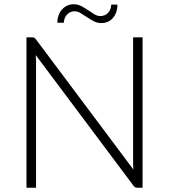

<svg xmlns="http://www.w3.org/2000/svg" viewBox="-20 -883 795 903"><path d="M650.5 -707.5V0H626.5Q620 0 615.8 -2.2Q611.5 -4.5 607.5 -10L148 -624Q149.5 -609 149.5 -595.5V0H104.5V-707.5H130Q137 -707.5 140.8 -705.8Q144.5 -704 149 -698L607.5 -85.5Q606 -100.5 606 -114V-707.5ZM452 -807.5Q464 -807.5 473.5 -812Q483 -816.5 489.5 -824Q496 -831.5 499.5 -841.2Q503 -851 503 -861.5H532.5Q532.5 -844 527.5 -828.2Q522.5 -812.5 512.8 -800.5Q503 -788.5 489 -781.5Q475 -774.5 456.5 -774.5Q437.5 -774.5 421 -783.2Q404.5 -792 389.2 -802.2Q374 -812.5 359.5 -821.2Q345 -830 331 -830Q319.5 -830 310.2 -825.5Q301 -821 294.2 -813.5Q287.5 -806 284 -796.2Q280.5 -786.5 280 -776H249.5Q249.5 -793 254.8 -808.8Q260 -824.5 270 -836.5Q280 -848.5 294.2 -855.8Q308.5 -863 326.5 -863Q346 -863 362.5 -854.2Q379 -845.5 394.2 -835.2Q409.5 -825 423.5 -816.2Q437.5 -807.5 452 -807.5Z"/></svg>

Font: LatoLatin Light
Style: Regular
Weight: 300
Designer: Lukasz Dziedzic with Adam Twardoch and Botio Nikoltchev
Foundry: tyPoland Lukasz Dziedzic
Version: Version 2.015; 2015-08-06; http://www.latofonts.com/